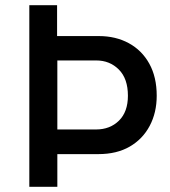

<svg xmlns="http://www.w3.org/2000/svg" viewBox="-20 -720 654 740"><path d="M93 0V-581H361Q426 -581 476.5 -553.5Q527 -526 555.5 -474.5Q584 -423 584 -351Q584 -286 557 -235Q530 -184 480 -155Q430 -126 359 -126H201V0ZM201 -221H350Q404 -221 438.5 -255Q473 -289 473 -351Q473 -417 438 -452Q403 -487 351 -487H201ZM93 -700H200V-487H93Z"/></svg>

Font: Inclusive Sans Medium
Style: Regular
Weight: 500
Designer: Olivia King
Foundry: Olivia King
Version: Version 2.004